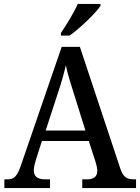

<svg xmlns="http://www.w3.org/2000/svg" viewBox="-20 -951 708 971"><path d="M288 -784V-771H332C386 -809 465 -886 488 -921V-931H373C354 -886 316 -826 288 -784ZM2 0H233V-44H207C168 -44 151 -60 151 -90C151 -104 156 -125 161 -141L192 -238H429L463 -133C468 -117 472 -100 472 -87C472 -58 454 -44 420 -44H396V0H668V-44H657C621 -44 603 -56 589 -97L384 -714H292L88 -121C67 -58 52 -44 17 -44H2ZM211 -291 273 -481C291 -535 303 -577 313 -621C322 -577 337 -529 355 -473L412 -291Z"/></svg>

Font: Noto Serif SemiCondensed Medium
Style: Regular
Weight: 500
Width: 4
Designer: Monotype Design Team
Foundry: Monotype Imaging Inc.
Version: Version 2.014